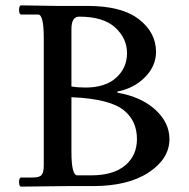

<svg xmlns="http://www.w3.org/2000/svg" viewBox="-20 -693 704 715"><path d="M59 -673 190 -671H305Q433 -671 497 -621.5Q561 -572 561 -500Q561 -447 520 -405.5Q479 -364 417 -352V-348Q507 -332 559 -284Q611 -236 611 -175Q611 -102 534 -51Q457 0 326 0H229L59 2Q51 2 51 -15Q51 -32 59 -32H102Q127 -32 135 -41.5Q143 -51 143 -78V-551Q143 -639 122 -639H59Q51 -639 51 -656Q51 -673 59 -673ZM246 -128Q246 -40 268 -40H319Q402 -40 446 -77Q490 -114 490 -175Q490 -241 444 -280Q392 -325 246 -331ZM246 -585V-371Q270 -367 299 -367Q372 -367 412.5 -403.5Q453 -440 453 -495Q453 -550 409 -590.5Q365 -631 275 -631Q246 -631 246 -585Z"/></svg>

Font: Sedan SC
Style: Regular
Weight: 400
Designer: Sebastian Salazar
Foundry: Sebastian Salazar
Version: Version 1.001